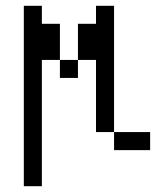

<svg xmlns="http://www.w3.org/2000/svg" viewBox="-20 -520 540 665"><path d="M500 0V-62.5H375V0ZM62.5 -500Q62.5 -500 62.5 125H125V-312.5H187.5V-250H250V-312.5H187.5Q187.5 -312.5 187.5 -437.5H125V-500ZM375 -62.5V-500H312.5V-437.5H250Q250 -437.5 250 -312.5H312.5Q312.5 -312.5 312.5 -62.5Z"/></svg>

Font: Unifont
Style: Regular
Weight: 500
Version: Version 15.1.04